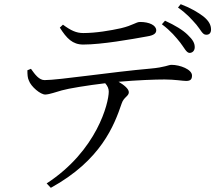

<svg xmlns="http://www.w3.org/2000/svg" viewBox="-20 -830 1040 918"><path d="M842 -626C862 -600 871 -578 886 -577C900 -577 910 -587 911 -602C912 -623 902 -640 878 -663C855 -686 817 -709 769 -731L754 -714C797 -682 822 -651 842 -626ZM919 -712C940 -687 948 -664 965 -664C981 -663 989 -673 989 -689C989 -710 979 -730 953 -751C928 -770 894 -791 844 -810L831 -794C874 -764 896 -738 919 -712ZM684 -656C716 -661 727 -671 727 -685C727 -709 694 -725 650 -725C630 -725 617 -709 558 -695C508 -684 439 -672 378 -672C345 -672 319 -684 281 -712L266 -698C299 -646 327 -617 378 -617C466 -617 607 -642 684 -656ZM223 68C463 -64 526 -230 562 -336C572 -366 596 -370 596 -389C596 -405 573 -424 547 -439C638 -447 722 -450 767 -450C815 -450 854 -443 870 -443C892 -443 898 -452 898 -469C898 -498 841 -520 800 -520C785 -520 769 -508 699 -502C515 -486 261 -447 193 -447C167 -447 147 -474 128 -501L111 -494C111 -473 112 -457 118 -445C128 -416 174 -377 197 -378C219 -379 246 -390 276 -398C307 -407 399 -422 483 -432C495 -418 500 -406 500 -392C500 -338 444 -110 203 47Z"/></svg>

Font: Harano Aji Mincho CN
Style: Regular
Weight: 400
Foundry: Masamichi Hosoda
Version: HaranoAjiMinchoCN-Regular version 20230610;ttx 4.39.4